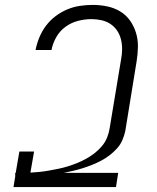

<svg xmlns="http://www.w3.org/2000/svg" viewBox="-20 -763 640 783"><path d="M35 0 42 -43V-58H44L59 -145H119L104 -59Q123 -60 142 -62Q161 -64 180.5 -67.5Q200 -71 219.5 -75Q239 -79 258 -85Q277 -91 295.5 -98.5Q314 -106 332 -116Q350 -126 366 -138.5Q382 -151 395.5 -167Q409 -183 416.5 -201.5Q424 -220 427 -239L474 -522Q478 -543 478 -563.5Q478 -584 473 -603.5Q468 -623 457 -639Q446 -655 430 -665.5Q414 -676 394 -680.5Q374 -685 353 -685Q326 -685 298.5 -678Q271 -671 247.5 -654Q224 -637 209.5 -611.5Q195 -586 190 -559H125Q130 -585 140.5 -610.5Q151 -636 167.5 -658Q184 -680 206.5 -697Q229 -714 254 -724.5Q279 -735 305.5 -739Q332 -743 358 -743Q388 -743 417 -737Q446 -731 470 -716.5Q494 -702 510 -679.5Q526 -657 534.5 -629.5Q543 -602 542.5 -572Q542 -542 537 -512L491 -229Q487 -210 479 -191.5Q471 -173 457 -157.5Q443 -142 426.5 -129.5Q410 -117 392 -107.5Q374 -98 355 -90.5Q336 -83 317 -77Q298 -71 278.5 -66.5Q259 -62 240 -58H462L453 0Z"/></svg>

Font: Iosevka Light Extended Oblique
Style: Regular
Weight: 300
Width: 7
Italic angle: -9°
Monospace: yes
Designer: Belleve Invis
Foundry: Belleve Invis
Version: Version 32.5.0; ttfautohint (v1.8.4)